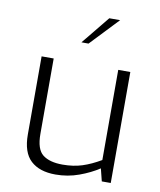

<svg xmlns="http://www.w3.org/2000/svg" viewBox="-86 -834 757 908"><g transform="rotate(10 293.0 -380.0)"><path d="M242 6Q165 6 123 -33Q81 -72 81 -158V-533H139V-171Q139 -97 172 -71.5Q205 -46 267 -46Q319 -46 361 -59.5Q403 -73 449 -100V-533H507V0H464L449 -60Q408 -33 354.5 -13.5Q301 6 242 6ZM255 -631 365 -766H417L289 -631Z"/></g></svg>

Font: Exo Thin Light
Style: Regular
Weight: 300
Version: Version 2.000